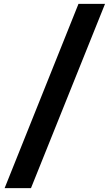

<svg xmlns="http://www.w3.org/2000/svg" viewBox="-20 -770 566 998"><path d="M4 208 388 -750H526L141 208Z"/></svg>

Font: Teachers
Style: Bold
Weight: 700
Designer: Alfredo Marco Pradil, Chank Diesel
Version: Version 1.001